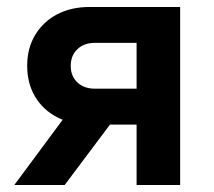

<svg xmlns="http://www.w3.org/2000/svg" viewBox="-20 -531 615 551"><path d="M372 0V-173.5H237.5Q184 -173.5 143.5 -194.8Q103 -216 80.5 -254Q58 -292 58 -342.5Q58 -392.5 80.8 -430.5Q103.5 -468.5 143.8 -489.8Q184 -511 237.5 -511H497V0ZM21 0 191.5 -230H338L165.5 0ZM252.5 -276.5H372V-408H252.5Q221 -408 202 -389.8Q183 -371.5 183 -342Q183 -312.5 202 -294.5Q221 -276.5 252.5 -276.5Z"/></svg>

Font: Undotted
Style: Bold
Weight: 700
Designer: Delve Withrington, Dave Bailey, Thomas Jockin
Foundry: Delve Fonts LLC
Version: Version 4.000